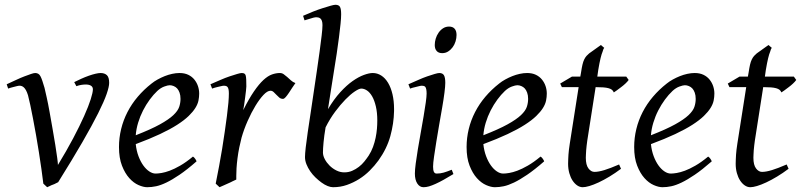

<svg xmlns="http://www.w3.org/2000/svg" viewBox="-20 -762 3346 802"><path d="M436 -416Q436 -400 425.5 -369.5Q415 -339 390 -289Q365 -239 324 -168Q283 -97 223 -1Q219 1 213 4Q210 6 207 7L194 12Q191 14 188 15Q182 18 177 20L161 5Q158 -22 153 -56Q148 -90 142.5 -126Q137 -162 130.5 -198Q124 -234 118 -266Q112 -298 106.5 -323.5Q101 -349 97 -364Q93 -377 88.5 -385Q84 -393 79.5 -397Q75 -401 70.5 -402.5Q66 -404 62 -404Q57 -404 49.5 -402Q42 -400 34 -398Q25 -396 14 -392L8 -410Q28 -419 47 -428Q66 -437 82 -443Q98 -449 109.5 -453Q121 -457 127 -457Q134 -457 139.5 -454Q145 -451 149 -443.5Q153 -436 157 -424Q161 -412 166 -395Q169 -382 175 -355.5Q181 -329 187 -295Q193 -261 199.5 -224.5Q206 -188 211 -156.5Q216 -125 219 -102.5Q222 -80 222 -73Q258 -132 285.5 -184Q313 -236 331.5 -277.5Q350 -319 359 -347.5Q368 -376 368 -389Q368 -399 360 -404Q352 -409 338 -409Q330 -409 320 -407.5Q310 -406 299 -402L290 -419Q304 -426 319.5 -433Q335 -440 350.5 -445.5Q366 -451 379 -454Q392 -457 400 -457Q417 -457 426.5 -448Q436 -439 436 -416Z M812 -371Q812 -357 809 -342Q806 -327 796 -311Q786 -295 768 -277.5Q750 -260 720.5 -241Q691 -222 648.5 -202Q606 -182 547 -160Q550 -132 558.5 -109.5Q567 -87 578.5 -71Q590 -55 603.5 -46Q617 -37 630 -37Q640 -37 655 -39.5Q670 -42 689 -49Q708 -56 732.5 -70Q757 -84 786 -108Q791 -105 795.5 -98.5Q800 -92 801 -88Q761 -53 730 -32Q699 -11 675 0.5Q651 12 632 16Q613 20 595 20Q579 20 558.5 11Q538 2 520 -18Q502 -38 489.5 -70Q477 -102 477 -148Q477 -186 486 -223Q495 -260 512.5 -294Q530 -328 555.5 -358Q581 -388 613 -413Q624 -422 638.5 -430Q653 -438 668 -444Q683 -450 699 -453.5Q715 -457 730 -457Q751 -457 766.5 -449.5Q782 -442 792 -429.5Q802 -417 807 -402Q812 -387 812 -371ZM637 -382Q621 -367 605.5 -346Q590 -325 577.5 -300.5Q565 -276 557 -249.5Q549 -223 547 -197Q611 -222 648 -242.5Q685 -263 704 -281Q723 -299 728.5 -315.5Q734 -332 734 -349Q734 -364 730 -375Q726 -386 720 -392.5Q714 -399 705.5 -402.5Q697 -406 689 -406Q681 -406 666 -400.5Q651 -395 637 -382Z M1214 -415Q1208 -407 1201 -396Q1194 -385 1187 -374.5Q1180 -364 1173.5 -356.5Q1167 -349 1162 -349Q1153 -349 1146.5 -354.5Q1140 -360 1134.5 -366Q1129 -372 1123 -377.5Q1117 -383 1110 -383Q1097 -383 1080.5 -365.5Q1064 -348 1047 -320Q1030 -292 1014.5 -257Q999 -222 989 -187Q984 -168 979.5 -146Q975 -124 972 -100.5Q969 -77 968 -59Q967 -41 967 -28Q967 -20 967 -12Q961 -9 952 -5Q947 -2 942 0L913 13Q903 17 897 20L881 5Q888 -30 895 -67Q902 -104 908 -141Q914 -178 919 -213Q924 -248 928 -278.5Q932 -309 934 -332.5Q936 -356 936 -371Q936 -382 934.5 -389Q933 -396 930 -399Q927 -402 923.5 -403Q920 -404 916 -404Q911 -404 903 -402Q895 -400 886 -398Q877 -396 866 -392L859 -410Q880 -419 900.5 -428Q921 -437 939 -443Q957 -449 970.5 -453Q984 -457 990 -457Q997 -457 1001 -454.5Q1005 -452 1006.5 -446Q1008 -440 1008.5 -429Q1009 -418 1009 -401Q1009 -396 1007.5 -383Q1006 -370 1004 -355Q1002 -340 1000 -325.5Q998 -311 996 -302Q1020 -350 1041 -380.5Q1062 -411 1080.5 -428Q1099 -445 1116 -451Q1133 -457 1149 -457Q1158 -457 1165 -452Q1172 -447 1179.5 -440.5Q1187 -434 1195 -426.5Q1203 -419 1214 -415Z M1626 -298Q1625 -246 1610.5 -193.5Q1596 -141 1561 -92Q1545 -70 1524.5 -49.5Q1504 -29 1480 -14Q1456 1 1429 10.5Q1402 20 1371 20Q1361 20 1348.5 15Q1336 10 1323 0.5Q1310 -9 1297.5 -21Q1285 -33 1275.5 -47Q1266 -61 1260 -76Q1254 -91 1254 -106Q1254 -119 1257 -146Q1260 -173 1265.5 -210Q1271 -247 1277.5 -290Q1284 -333 1290.5 -377.5Q1297 -422 1303.5 -465.5Q1310 -509 1315 -546.5Q1320 -584 1323.5 -613Q1327 -642 1327 -657Q1327 -668 1324.5 -675Q1322 -682 1318 -685Q1314 -688 1309.5 -689Q1305 -690 1301 -690Q1297 -690 1288.5 -688Q1280 -686 1272 -683Q1263 -680 1252 -677L1246 -696Q1266 -705 1287.5 -713.5Q1309 -722 1328 -728Q1347 -734 1361 -738Q1375 -742 1381 -742Q1395 -742 1400 -733.5Q1405 -725 1405 -702Q1405 -687 1402.5 -662.5Q1400 -638 1396 -606.5Q1392 -575 1386.5 -538Q1381 -501 1374.5 -462Q1368 -423 1362 -383Q1356 -343 1350 -306Q1375 -348 1401.5 -377Q1428 -406 1453 -423.5Q1478 -441 1500 -449Q1522 -457 1537 -457Q1556 -457 1572.5 -446.5Q1589 -436 1601 -416Q1613 -396 1619.5 -368Q1626 -340 1626 -307Q1626 -303 1626 -298ZM1489 -392Q1480 -392 1462 -380Q1444 -368 1423 -346.5Q1402 -325 1380 -295.5Q1358 -266 1340 -230Q1334 -195 1331.5 -167.5Q1329 -140 1329 -125Q1329 -112 1336.5 -97.5Q1344 -83 1356.5 -70.5Q1369 -58 1385 -50Q1401 -42 1418 -42Q1436 -42 1451 -48.5Q1466 -55 1479 -65Q1492 -75 1502 -87.5Q1512 -100 1520 -112Q1531 -129 1538 -148Q1545 -167 1549 -186.5Q1553 -206 1554.5 -224Q1556 -242 1556 -259Q1556 -292 1550 -317.5Q1544 -343 1534.5 -359.5Q1525 -376 1513 -384Q1501 -392 1489 -392Z M1887 -616Q1887 -603 1883 -589.5Q1879 -576 1871 -565Q1863 -554 1852 -547Q1841 -540 1827 -540Q1812 -540 1804 -549Q1796 -558 1796 -574Q1796 -587 1800 -600.5Q1804 -614 1812 -625.5Q1820 -637 1831 -644Q1842 -651 1856 -651Q1871 -651 1879 -642Q1887 -633 1887 -616ZM1874 -35Q1851 -21 1833 -11Q1815 -1 1799.5 6Q1784 13 1772 16.5Q1760 20 1749 20Q1733 20 1723 4.5Q1713 -11 1713 -37Q1713 -52 1716.5 -79Q1720 -106 1725.5 -139Q1731 -172 1737.5 -208Q1744 -244 1749.5 -276.5Q1755 -309 1758.5 -334Q1762 -359 1762 -371Q1762 -382 1760.5 -389Q1759 -396 1756.5 -399Q1754 -402 1750 -403Q1746 -404 1742 -404Q1738 -404 1730 -402Q1722 -400 1714 -398Q1704 -396 1693 -392L1686 -410Q1707 -419 1727 -428Q1747 -437 1764.5 -443Q1782 -449 1795.5 -453Q1809 -457 1815 -457Q1829 -457 1834.5 -447.5Q1840 -438 1840 -416Q1840 -402 1836.5 -374.5Q1833 -347 1827 -312.5Q1821 -278 1814.5 -241Q1808 -204 1802.5 -169.5Q1797 -135 1793 -107.5Q1789 -80 1789 -66Q1789 -51 1792.5 -44Q1796 -37 1804 -37Q1819 -37 1833 -41Q1847 -45 1867 -53Z M2264 -371Q2264 -357 2261 -342Q2258 -327 2248 -311Q2238 -295 2220 -277.5Q2202 -260 2172.5 -241Q2143 -222 2100.5 -202Q2058 -182 1999 -160Q2002 -132 2010.5 -109.5Q2019 -87 2030.5 -71Q2042 -55 2055.5 -46Q2069 -37 2082 -37Q2092 -37 2107 -39.5Q2122 -42 2141 -49Q2160 -56 2184.5 -70Q2209 -84 2238 -108Q2243 -105 2247.5 -98.5Q2252 -92 2253 -88Q2213 -53 2182 -32Q2151 -11 2127 0.5Q2103 12 2084 16Q2065 20 2047 20Q2031 20 2010.5 11Q1990 2 1972 -18Q1954 -38 1941.5 -70Q1929 -102 1929 -148Q1929 -186 1938 -223Q1947 -260 1964.5 -294Q1982 -328 2007.5 -358Q2033 -388 2065 -413Q2076 -422 2090.5 -430Q2105 -438 2120 -444Q2135 -450 2151 -453.5Q2167 -457 2182 -457Q2203 -457 2218.5 -449.5Q2234 -442 2244 -429.5Q2254 -417 2259 -402Q2264 -387 2264 -371ZM2089 -382Q2073 -367 2057.5 -346Q2042 -325 2029.5 -300.5Q2017 -276 2009 -249.5Q2001 -223 1999 -197Q2063 -222 2100 -242.5Q2137 -263 2156 -281Q2175 -299 2180.5 -315.5Q2186 -332 2186 -349Q2186 -364 2182 -375Q2178 -386 2172 -392.5Q2166 -399 2157.5 -402.5Q2149 -406 2141 -406Q2133 -406 2118 -400.5Q2103 -395 2089 -382Z M2574 -57Q2550 -39 2526 -24.5Q2502 -10 2480.5 0Q2459 10 2442 15Q2425 20 2414 20Q2402 20 2391 12.5Q2380 5 2371.5 -8Q2363 -21 2358 -39Q2353 -57 2353 -78Q2353 -87 2353.5 -96.5Q2354 -106 2354.5 -116Q2355 -126 2356.5 -137Q2358 -148 2360 -162L2397 -398H2327L2320 -413L2369 -442H2404L2407 -459Q2410 -479 2413 -492Q2416 -505 2420.5 -514Q2425 -523 2430 -528.5Q2435 -534 2441 -539L2490 -574L2504 -562Q2500 -558 2497 -546Q2493 -537 2488.5 -518.5Q2484 -500 2479 -470L2475 -442H2596L2606 -428Q2601 -421 2592.5 -413Q2584 -405 2574.5 -398Q2565 -391 2556.5 -384.5Q2548 -378 2544 -376Q2541 -383 2536 -387Q2531 -391 2522 -393.5Q2513 -396 2500 -397Q2487 -398 2469 -398H2468L2433 -174Q2432 -165 2430.5 -154.5Q2429 -144 2428.5 -134.5Q2428 -125 2427.5 -116.5Q2427 -108 2427 -103Q2427 -73 2438 -58.5Q2449 -44 2463 -44Q2480 -44 2504.5 -51.5Q2529 -59 2566 -75Z M2964 -371Q2964 -357 2961 -342Q2958 -327 2948 -311Q2938 -295 2920 -277.5Q2902 -260 2872.5 -241Q2843 -222 2800.5 -202Q2758 -182 2699 -160Q2702 -132 2710.5 -109.5Q2719 -87 2730.5 -71Q2742 -55 2755.5 -46Q2769 -37 2782 -37Q2792 -37 2807 -39.5Q2822 -42 2841 -49Q2860 -56 2884.5 -70Q2909 -84 2938 -108Q2943 -105 2947.5 -98.5Q2952 -92 2953 -88Q2913 -53 2882 -32Q2851 -11 2827 0.5Q2803 12 2784 16Q2765 20 2747 20Q2731 20 2710.5 11Q2690 2 2672 -18Q2654 -38 2641.5 -70Q2629 -102 2629 -148Q2629 -186 2638 -223Q2647 -260 2664.5 -294Q2682 -328 2707.5 -358Q2733 -388 2765 -413Q2776 -422 2790.5 -430Q2805 -438 2820 -444Q2835 -450 2851 -453.5Q2867 -457 2882 -457Q2903 -457 2918.5 -449.5Q2934 -442 2944 -429.5Q2954 -417 2959 -402Q2964 -387 2964 -371ZM2789 -382Q2773 -367 2757.5 -346Q2742 -325 2729.5 -300.5Q2717 -276 2709 -249.5Q2701 -223 2699 -197Q2763 -222 2800 -242.5Q2837 -263 2856 -281Q2875 -299 2880.5 -315.5Q2886 -332 2886 -349Q2886 -364 2882 -375Q2878 -386 2872 -392.5Q2866 -399 2857.5 -402.5Q2849 -406 2841 -406Q2833 -406 2818 -400.5Q2803 -395 2789 -382Z M3274 -57Q3250 -39 3226 -24.5Q3202 -10 3180.5 0Q3159 10 3142 15Q3125 20 3114 20Q3102 20 3091 12.5Q3080 5 3071.5 -8Q3063 -21 3058 -39Q3053 -57 3053 -78Q3053 -87 3053.5 -96.5Q3054 -106 3054.5 -116Q3055 -126 3056.5 -137Q3058 -148 3060 -162L3097 -398H3027L3020 -413L3069 -442H3104L3107 -459Q3110 -479 3113 -492Q3116 -505 3120.5 -514Q3125 -523 3130 -528.5Q3135 -534 3141 -539L3190 -574L3204 -562Q3200 -558 3197 -546Q3193 -537 3188.5 -518.5Q3184 -500 3179 -470L3175 -442H3296L3306 -428Q3301 -421 3292.5 -413Q3284 -405 3274.5 -398Q3265 -391 3256.5 -384.5Q3248 -378 3244 -376Q3241 -383 3236 -387Q3231 -391 3222 -393.5Q3213 -396 3200 -397Q3187 -398 3169 -398H3168L3133 -174Q3132 -165 3130.5 -154.5Q3129 -144 3128.5 -134.5Q3128 -125 3127.5 -116.5Q3127 -108 3127 -103Q3127 -73 3138 -58.5Q3149 -44 3163 -44Q3180 -44 3204.5 -51.5Q3229 -59 3266 -75Z"/></svg>

Font: Oxford Ugaritic
Style: Regular
Weight: 400
Designer: Jacob Thomas
Foundry: Bengal Creative Media Limited
Version: Version 1.000